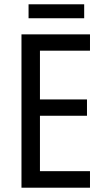

<svg xmlns="http://www.w3.org/2000/svg" viewBox="-20 -874 488 894"><path d="M372 -854H113V-789H372ZM399 0V-77H166V-335H385V-411H166V-638H399V-714H80V0Z"/></svg>

Font: Noto Sans Ethiopic Condensed
Style: Regular
Weight: 400
Width: 3
Designer: Monotype Design Team
Foundry: Monotype Imaging Inc.
Version: Version 2.102